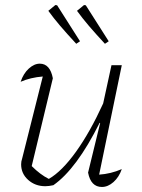

<svg xmlns="http://www.w3.org/2000/svg" viewBox="-20 -738 564 763"><path d="M330 -52 378 -249 376 -250Q284 -66 192 -2Q174 2 160 2Q120 2 92 -23Q64 -48 64 -85Q64 -97 68 -108L150 -434Q101 -430 62 -413Q73 -446 94.5 -465.5Q116 -485 138 -485Q179 -485 190 -427L106 -78Q140 -44 174 -27Q226 -57 282 -135Q338 -213 390 -327L423 -479H464L374 -44Q420 -47 464 -66Q453 -34 431 -14.5Q409 5 385 5Q341 5 330 -52ZM283 -564Q245 -605 219 -635.5Q193 -666 172 -695L200 -718L207 -717L298 -574ZM397 -564Q359 -605 333 -635.5Q307 -666 286 -695L314 -718L321 -717L412 -574Z"/></svg>

Font: Piazzolla ExtraLight
Style: Italic
Weight: 200
Italic angle: -11.3°
Designer: Juan Pablo del Peral
Foundry: Huerta Tipografica
Version: Version 1.330